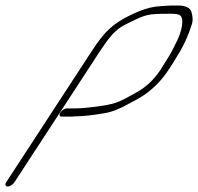

<svg xmlns="http://www.w3.org/2000/svg" viewBox="-74 -507 721 698"><path d="M-21.8 156 288.1 -319C311.3 -354 329.7 -379 347 -394C357 -404 372.9 -414 396.3 -425C458.1 -455 461.1 -457 547.1 -457C564.1 -457 575.1 -455 579.6 -452C597.7 -440 586.1 -392 569.3 -358C554.5 -328 549.1 -315 520 -270C494.3 -226 462.1 -193 423.7 -172C396.3 -157 374.4 -143 345.5 -133C317.6 -123 234.7 -113 201.7 -113H169.7C161.7 -113 150.2 -106 145.3 -98C140.3 -90 141.9 -83 149.9 -83H181.9C186.9 -83 192.9 -83 198.4 -84C226.4 -84 263.3 -88 308.3 -96C333.3 -100 363.2 -112 396.5 -131C427.4 -147 448.8 -160 461.7 -170C506 -205 528.8 -233 570.7 -304C592 -337 610.2 -376 623.9 -420C627.8 -432 626.7 -446 622.5 -462C618.4 -478 601.9 -487 572.9 -487H552.9C543.9 -487 531.4 -486 515.9 -485L491.9 -483C463.9 -479 435 -469 402.1 -453C334.9 -420 307 -394 258.1 -319L-51.8 156C-56.8 164 -54.2 171 -46.2 171C-38.2 171 -26.8 164 -21.8 156Z"/></svg>

Font: MewTooHand
Style: UltimateIta
Weight: 400
Designer: Mew Too, Robert Jablonski
Version: Version 0.77